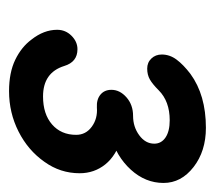

<svg xmlns="http://www.w3.org/2000/svg" viewBox="-46 -710 486 435"><g transform="rotate(90 197.5 -493.0)"><path d="M187 -270Q236 -270 278.5 -291.5Q321 -313 347 -350Q373 -386 373 -430Q373 -463 353 -488Q333 -513 293 -525L288 -500Q335 -513 365 -546Q395 -579 395 -620Q395 -660 359 -688Q323 -716 270 -716Q196 -716 148 -681Q127 -665 115.5 -649.5Q104 -634 104 -616Q104 -602 113 -592.5Q122 -583 136 -583Q150 -583 160.5 -589Q171 -595 185 -609Q210 -634 253 -634Q278 -634 292 -624.5Q306 -615 306 -599Q306 -579 287 -565Q268 -551 243 -551Q218 -551 201 -536Q184 -521 184 -502Q184 -486 195 -477Q206 -468 224 -469Q249 -471 267.5 -457.5Q286 -444 286 -422Q286 -388 262.5 -367.5Q239 -347 199 -347Q145 -347 130 -395Q121 -425 92 -425Q75 -425 61.5 -411.5Q48 -398 48 -379Q48 -349 70 -321Q87 -298 116 -284Q145 -270 187 -270Z"/></g></svg>

Font: Balsamiq Sans
Style: Italic
Weight: 400
Italic angle: -12°
Designer: Michael Angeles
Foundry: Balsamiq SRL
Version: Version 1.020; ttfautohint (v1.8.4.7-5d5b);gftools[0.9.26]